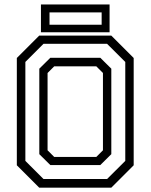

<svg xmlns="http://www.w3.org/2000/svg" viewBox="-20 -864 693 884"><path d="M160.5 0 57.5 -103V-597L160.5 -700H492.5L595.5 -597V-103L492.5 0ZM229.5 -141.5H423.5L454 -172V-528L423.5 -558.5H229.5L199 -528V-172ZM180.2 -39.8H473L556.8 -123.2V-578.8L473 -662.2H180.2L96.8 -578.8V-123.2ZM211.8 -104 161 -154.2V-547.8L211.8 -598H441.8L492.5 -547.8V-154.2L441.8 -104ZM168.5 -715.5V-843.5H484.5V-715.5ZM208 -750H448V-807H208Z"/></svg>

Font: Tourney Thin
Style: Regular
Weight: 100
Designer: Tyler Finck
Foundry: Etcetera Type Co
Version: Version 1.015